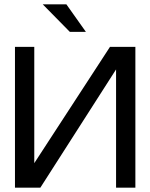

<svg xmlns="http://www.w3.org/2000/svg" viewBox="-20 -865 690 885"><path d="M166 0H49V-649H138V-113L487 -649H604V0H515V-545ZM376 -718H302L177 -845H286Z"/></svg>

Font: Gamestation Display
Style: Regular
Weight: 400
Designer: Jonas Hecksher
Foundry: Jonas Hecksher, Playtypeª, e-types AS
Version: Version 1.003